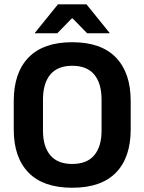

<svg xmlns="http://www.w3.org/2000/svg" viewBox="-20 -846 662 880"><path d="M311 14.5Q178.5 14.5 110.8 -54.8Q43 -124 43 -253V-383Q43 -512.5 110.8 -582.5Q178.5 -652.5 311 -652.5Q443.5 -652.5 511.2 -582.5Q579 -512.5 579 -383V-253Q579 -124 511.5 -54.8Q444 14.5 311 14.5ZM311 -94.5Q378.5 -94.5 412 -134.5Q445.5 -174.5 445.5 -247V-389Q445.5 -464 412 -504.2Q378.5 -544.5 311 -544.5Q244 -544.5 210.5 -504.2Q177 -464 177 -389V-247Q177 -174.5 210.5 -134.5Q244 -94.5 311 -94.5ZM245.5 -826H376.5L482 -695.5V-693.5H379.5L313 -761.5H309L242.5 -693.5H140V-695.5Z"/></svg>

Font: Anek Tamil Medium SemiBold
Style: Regular
Weight: 600
Version: Version 1.003